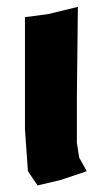

<svg xmlns="http://www.w3.org/2000/svg" viewBox="-20 -532 305 567"><path d="M53.7 -481.4V-285.2V-150.4L62.5 -26.4L90.8 15.6L157.2 0L236.3 -26.4L213.9 -66.4L207 -110.4V-244.1L210 -511.7L121.1 -490.2Z"/></svg>

Font: MaokenAssortedSans-Lite
Style: Lite
Weight: 400
Version: Version 1.400